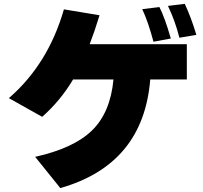

<svg xmlns="http://www.w3.org/2000/svg" viewBox="-20 -877 1040 984"><path d="M25.4 -374Q226.6 -547.9 307.6 -829.1L490.2 -798.8Q464.8 -715.8 439.5 -650.4H937.5V-469.7H750Q714.8 -34.2 289.1 86.9L160.2 -73.2Q358.4 -117.2 452.1 -209Q545.9 -300.8 561.5 -469.7H354.5Q290 -361.3 196.3 -278.3ZM709 -830.1 796.9 -840.8Q824.2 -788.1 855.5 -679.7L766.6 -663.1Q739.3 -765.6 709 -830.1ZM840.8 -846.7 926.8 -857.4Q960 -787.1 986.3 -698.2L899.4 -683.6Q877.9 -769.5 840.8 -846.7Z"/></svg>

Font: GenEi M Gothic v2 Black
Style: Regular
Weight: 900
Version: Version 2.0